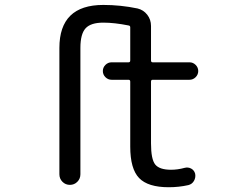

<svg xmlns="http://www.w3.org/2000/svg" viewBox="-20 -785 1040 794"><path d="M611.3 -455.1Q604.5 -455.1 604.5 -447.3V-192.4Q604.5 -126 622.1 -104.5Q639.6 -83 687.5 -83Q714.8 -83 743.2 -90.8Q757.8 -94.7 770.5 -87.9Q783.2 -81.1 787.1 -66.4Q790 -50.8 782.2 -37.1Q774.4 -23.4 758.8 -19.5Q719.7 -10.7 677.7 -10.7Q591.8 -10.7 555.2 -48.8Q518.6 -86.9 518.6 -178.7V-447.3Q518.6 -455.1 511.7 -455.1H441.4Q426.8 -455.1 416 -465.8Q405.3 -476.6 405.3 -491.2Q405.3 -505.9 416 -516.6Q426.8 -527.3 441.4 -527.3H511.7Q518.6 -527.3 518.6 -535.2V-671.9Q518.6 -678.7 511.7 -679.7Q453.1 -691.4 407.2 -691.4Q355.5 -691.4 334 -668Q312.5 -644.5 312.5 -586.9V-64.5Q312.5 -45.9 299.8 -33.2Q287.1 -20.5 269 -20.5Q251 -20.5 238.3 -33.2Q225.6 -45.9 225.6 -64.5V-586.9Q225.6 -764.6 407.2 -764.6Q478.5 -764.6 548.8 -750Q573.2 -744.1 588.9 -724.1Q604.5 -704.1 604.5 -677.7V-535.2Q604.5 -527.3 611.3 -527.3H763.7Q778.3 -527.3 789.1 -516.6Q799.8 -505.9 799.8 -491.2Q799.8 -476.6 789.1 -465.8Q778.3 -455.1 763.7 -455.1Z"/></svg>

Font: Rounded Mgen+ 1m regular
Style: Regular
Weight: 400
Designer: [Source Han Sans]
Ryoko NISHIZUKA  (kana & ideographs); Paul D. Hunt (Latin, Greek & Cyrillic); Wenlong ZHANG  (bopomofo
Version: Version 1.059.20150602